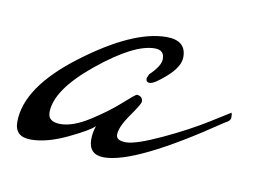

<svg xmlns="http://www.w3.org/2000/svg" viewBox="-55 -251 427 319"><g transform="rotate(10 158.5 -91.5)"><path d="M189 -119Q183 -119 183 -126L186 -133Q204 -150 204 -162Q204 -177 188 -177Q153 -177 93.5 -128.5Q34 -80 34 -42Q34 -26 55 -26Q76 -26 103.5 -43.5Q131 -61 150.5 -78.5Q170 -96 172 -96Q182 -95 182 -86Q182 -82 166.5 -60Q151 -38 151 -25Q151 -15 167.5 -15Q184 -15 226 -34.5Q268 -54 300 -74L332 -94Q333 -92 333 -86Q333 -80 324 -76Q189 16 136 16Q110 16 110 -10Q110 -21 114 -33Q107 -25 72.5 -8.5Q38 8 11 8Q-16 8 -16 -17Q-16 -76 66 -137.5Q148 -199 204 -199Q237 -199 237 -171Q237 -155 217 -137Q197 -119 189 -119Z"/></g></svg>

Font: Mr De Haviland
Style: Regular
Weight: 400
Designer: Alejandro Paul
Foundry: Alejandro Paul
Version: Version 1.000